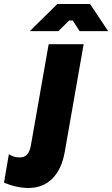

<svg xmlns="http://www.w3.org/2000/svg" viewBox="-124 -740 558 955"><path d="M18 195C114 195 178 130 198 16L292 -520H118L30 -19C22 26 6 43 -27 43C-48 43 -62 38 -80 27L-104 168C-66 185 -24 195 18 195ZM414 -585 324 -720H161L24 -585H166L220 -638H238L272 -585Z"/></svg>

Font: Fixel Display 20240404 ExBold
Style: Italic
Weight: 800
Italic angle: -10°
Designer: AlfaBravo + MacPaw
Foundry: Kyrylo Tkachov, Marchela Mozhyna, Serhii Makarenko, Maria Weinstein, Zakhar Kryvoshyya
Version: Version 1.211;Glyphs 3.2 (3225)